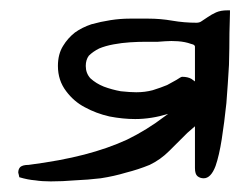

<svg xmlns="http://www.w3.org/2000/svg" viewBox="-20 -338 476 364"><path d="M269.5 -167Q254.9 -163.1 238.3 -163.1Q226.6 -163.1 209 -165Q192.4 -168 176.8 -173.8Q162.1 -179.7 151.4 -189.5Q142.6 -199.2 142.6 -212.9Q142.6 -224.6 148.4 -232.4Q156.2 -240.2 168 -246.1Q179.7 -251 195.3 -253.9Q210.9 -256.8 226.6 -257.8Q242.2 -258.8 255.9 -258.8H279.3Q281.2 -258.8 293 -259.8Q304.7 -260.7 317.4 -259.8Q331.1 -258.8 341.8 -254.9Q346.7 -253.9 348.6 -252L349.6 -250V-183.6L342.8 -188.5Q335.9 -192.4 325.2 -192.4Q323.2 -192.4 314.5 -186.5Q307.6 -182.6 296.9 -176.8Q285.2 -171.9 269.5 -167ZM411.1 -318.4Q398.4 -318.4 389.6 -314.5Q380.9 -310.5 374 -305.7L362.3 -297.9Q358.4 -294.9 352.5 -294.9Q329.1 -294.9 306.6 -298.8Q284.2 -302.7 260.7 -302.7Q245.1 -302.7 226.6 -302.7Q208 -302.7 189.5 -299.8Q170.9 -296.9 153.3 -292Q135.7 -286.1 122.1 -276.4Q108.4 -265.6 99.6 -251Q89.8 -235.4 89.8 -212.9Q89.8 -185.5 105.5 -165Q120.1 -145.5 140.6 -134.8Q162.1 -123 187.5 -117.2Q212.9 -112.3 236.3 -112.3Q266.6 -112.3 298.8 -122.1L292 -117.2Q258.8 -91.8 220.7 -73.2Q184.6 -56.6 139.6 -44.9Q94.7 -33.2 34.2 -25.4Q23.4 -25.4 18.6 -21.5Q14.6 -17.6 14.6 -10.7Q14.6 -9.8 15.6 -6.8Q16.6 -2.9 16.6 -2Q33.2 2.9 46.9 3.9Q59.6 5.9 76.2 5.9Q98.6 5.9 122.1 3.9Q146.5 2.9 170.9 0Q196.3 -3.9 218.8 -10.7Q242.2 -16.6 263.7 -25.4Q284.2 -35.2 300.8 -51.8L335 -85.9L349.6 -98.6V-19.5Q349.6 -7.8 354.5 -3.9Q359.4 0 366.2 0Q379.9 0 388.7 -23.4Q395.5 -43 400.4 -74.2Q405.3 -105.5 409.2 -142.6Q412.1 -179.7 414.1 -214.8Q415 -248 415 -275.4Q416 -302.7 416 -313.5V-318.4Z"/></svg>

Font: Swanky and Moo Moo Cyrillic
Style: Regular
Weight: 400
Designer: Kimberly Geswein; Denis Ignatov
Foundry: Kimberly Geswein; Denis Ignatov
Version: Version 1.003 June 27, 2018